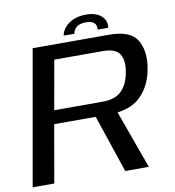

<svg xmlns="http://www.w3.org/2000/svg" viewBox="-90 -869 863 946"><g transform="rotate(-10 342.0 -396.0)"><path d="M-3 0H105L155.5 -288H426Q534.5 -288 588.8 -341.2Q643 -394.5 656.5 -480Q671 -564 638 -619.5Q605 -675 498.5 -675H116ZM460 0H578L461 -324.5L352.5 -320ZM167.5 -355.5 211 -601H453Q518.5 -601 538.2 -568.2Q558 -535.5 547.5 -478.5Q538 -422 506 -388.8Q474 -355.5 409.5 -355.5ZM403.5 -792.5Q367.5 -792.5 340.8 -781.2Q314 -770 297.5 -750.8Q281 -731.5 277 -709.5H330.5Q332.5 -721.5 339.8 -732Q347 -742.5 360.8 -748.8Q374.5 -755 397 -755Q417.5 -755 429 -748.8Q440.5 -742.5 444.8 -732.2Q449 -722 447 -709.5H500Q504 -731.5 493.8 -750.8Q483.5 -770 460.5 -781.2Q437.5 -792.5 403.5 -792.5Z"/></g></svg>

Font: Anybody SemiExpanded
Style: Italic
Weight: 400
Width: 6
Italic angle: -10°
Version: Version 1.113;gftools[0.9.25]